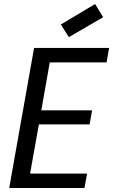

<svg xmlns="http://www.w3.org/2000/svg" viewBox="-20 -937 564 957"><path d="M523.9 -698.2 511.2 -626H228L186 -387.2H439L426.8 -316.9H173.8L129.9 -71.8H414.1L400.9 0H25.9L149.9 -698.2ZM454.1 -917 494.1 -851.1 323.2 -752 283.2 -814.9Z"/></svg>

Font: SVN-Poppins
Style: Italic
Weight: 400
Italic angle: -10°
Designer: Ninad Kale (Devanagari), Jonny Pinhorn (Latin)
Foundry: Indian Type Foundry
Version: Version 3.002 2017